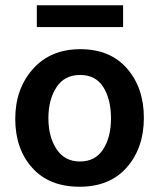

<svg xmlns="http://www.w3.org/2000/svg" viewBox="-20 -702 605 730"><path d="M448 -599H120V-682H448ZM284.5 -417Q225 -417 194.5 -370Q164 -323 164 -252.5Q164 -182 195 -135Q226 -88 284 -88Q342 -88 372 -134Q402 -180 402 -252Q402 -324 373 -370.5Q344 -417 284.5 -417ZM285.5 -515Q399 -515 463 -441.5Q527 -368 527 -254Q527 -140 462.5 -66Q398 8 282.5 8Q167 8 102.5 -64Q38 -136 38 -250Q38 -364 105 -439.5Q172 -515 285.5 -515Z"/></svg>

Font: Hind Colombo SemiBold
Style: Regular
Weight: 600
Designer: Jyotish Sonowal, Aditi Pimprikar
Foundry: Indian Type Foundry
Version: Version 1.000;PS 1.0;hotconv 1.0.86;makeotf.lib2.5.63406; tt